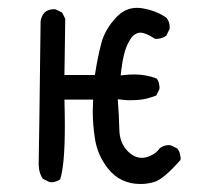

<svg xmlns="http://www.w3.org/2000/svg" viewBox="-20 -480 540 480"><path d="M331.1 -20Q349.6 -20 366.7 -25.4Q390.6 -33.7 431.2 -80.1Q431.6 -81.5 431.6 -83.7Q431.6 -85.9 431.2 -88.9Q430.7 -91.8 429.7 -95.7Q428.2 -102.5 423.8 -108.4L407.2 -116.7Q405.3 -117.2 401.1 -117.2Q397 -117.2 390.9 -115.5Q384.8 -113.8 379.4 -109.4Q368.2 -93.3 345.7 -86.9Q339.8 -85.4 334.5 -85.4Q315.9 -85.4 299.3 -102.1Q278.8 -123 278.3 -156.7Q277.8 -187 274.4 -231.9Q293.9 -229.5 300 -229.5Q306.2 -229.5 308.8 -229.5Q311.5 -229.5 315.7 -229.7Q319.8 -230 324.7 -230.2Q329.6 -230.5 334.5 -231.2Q339.4 -231.9 344 -232.9Q348.6 -233.9 353 -235.4Q362.3 -237.8 370.6 -241.2L378.4 -256.8Q378.9 -258.8 378.9 -261.5Q378.9 -264.2 377.9 -268.6Q377 -276.9 371.6 -283.7Q345.2 -293.9 314.9 -293.9Q303.2 -293.9 291 -292.5L281.7 -291.5L282.7 -300.8Q288.6 -351.1 301.3 -374Q306.6 -384.3 311.5 -389.2Q320.8 -398.4 330.6 -398.4Q344.2 -398.4 366.7 -383.3Q368.7 -382.8 370.1 -382.8Q384.8 -382.8 395.5 -390.6L403.8 -407.2Q404.3 -409.2 404.3 -411.1Q404.3 -425.8 396.5 -435.1Q372.6 -453.1 334.5 -459.5Q328.1 -460.4 322.3 -460.4Q293.5 -460.4 271.5 -437.5Q242.7 -407.2 233.4 -372.3Q224.1 -337.4 217.3 -292.5H141.1L143.1 -433.1L135.3 -448.7L119.1 -456.5Q117.2 -457 115.2 -457Q100.6 -457 91.3 -448.7Q83 -439 81.5 -426.3Q77.6 -100.6 76.7 -73.2Q76.7 -71.8 76.7 -67.9Q76.7 -64 77.6 -57.6Q79.6 -44.4 86.9 -33.2L103.5 -24.9Q105.5 -24.4 107.4 -24.4Q121.1 -24.4 130.4 -31.7Q142.1 -66.9 142.1 -166.5Q142.1 -192.9 141.1 -231H212.9Q211.9 -212.9 211.9 -203.1Q211.9 -167.5 217.3 -133.8Q223.6 -91.8 250 -58.6Q280.8 -20 331.1 -20Z"/></svg>

Font: Bakudai
Style: ExtraLight
Weight: 200
Version: Version 1.48